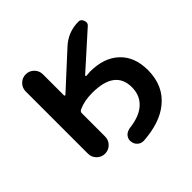

<svg xmlns="http://www.w3.org/2000/svg" viewBox="-159 -689 895 895"><g transform="rotate(-45 289.0 -241.0)"><path d="M185.5 -349.6Q185.5 -346.7 188 -345.7Q190.4 -344.7 192.4 -346.7L358.4 -499Q408.2 -544.9 476.6 -544.9Q492.2 -544.9 498.5 -527.3Q504.9 -509.8 493.2 -500L321.3 -345.7Q320.3 -343.8 321.3 -341.8Q322.3 -339.8 324.2 -339.8Q335.9 -340.8 349.6 -341.8Q441.4 -341.8 493.7 -292.5Q545.9 -243.2 545.9 -156.2Q545.9 -51.8 472.7 5.9Q411.1 55.7 300.8 63.5Q298.8 63.5 296.9 63.5Q281.2 63.5 268.6 52.7Q254.9 40 253.9 21.5Q252.9 10.7 257.8 0.5Q262.7 -9.8 272.5 -16.1Q282.2 -22.5 293.9 -24.4Q354.5 -31.2 389.6 -56.6Q436.5 -90.8 436.5 -152.3Q436.5 -264.6 286.1 -264.6Q233.4 -264.6 194.3 -246.1Q185.5 -241.2 185.5 -231.4V-78.1Q185.5 -54.7 168.9 -38.1Q152.3 -21.5 128.9 -21.5Q105.5 -21.5 88.9 -38.1Q72.3 -54.7 72.3 -78.1V-488.3Q72.3 -511.7 88.9 -528.3Q105.5 -544.9 128.9 -544.9Q152.3 -544.9 168.9 -528.3Q185.5 -511.7 185.5 -488.3Z"/></g></svg>

Font: Gen Jyuu GothicX Medium
Style: Regular
Weight: 500
Designer: Ryoko NISHIZUKA (kana &amp; ideographs); Paul D. Hunt (Latin, Greek &amp; Cyrillic); Wenlong ZHANG (bopomofo); Sandoll C
Version: Version 1.058.20140828